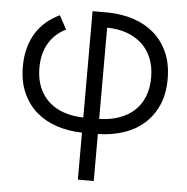

<svg xmlns="http://www.w3.org/2000/svg" viewBox="-54 -602 854 879"><g transform="rotate(5 373.0 -162.0)"><path d="M336 9Q275 8 221.2 -9.5Q167.5 -27 127.2 -61.2Q87 -95.5 63.5 -147.5Q40 -199.5 40 -269.5Q40 -316.5 50.8 -355.5Q61.5 -394.5 81 -425.2Q100.5 -456 128 -479Q155.5 -502 188.5 -517.5L222.5 -454.5Q172 -430 144 -383.2Q116 -336.5 116 -269.5Q116 -220.5 131.5 -182Q147 -143.5 175.8 -116.8Q204.5 -90 245.2 -75.8Q286 -61.5 336 -60.5V-549H409Q470 -548 524 -530.5Q578 -513 618.2 -478.5Q658.5 -444 682 -391.8Q705.5 -339.5 705.5 -269.5Q705.5 -199.5 682 -147.5Q658.5 -95.5 618.2 -61Q578 -26.5 524 -9.2Q470 8 409 9V225H336ZM409 -60.5Q459.5 -61.5 500 -75.8Q540.5 -90 569.5 -116.5Q598.5 -143 614 -181.5Q629.5 -220 629.5 -269.5Q629.5 -319 614 -357.5Q598.5 -396 569.5 -423Q540.5 -450 500 -464.5Q459.5 -479 409 -479.5Z"/></g></svg>

Font: Vela Sans
Style: Regular
Weight: 400
Designer: Principal design: Mikhail Sharanda - project Manrope.
Design modification: Ravid Balaliev
Foundry: Mikhail Sharanda
Version: Version 1.001